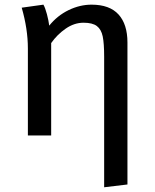

<svg xmlns="http://www.w3.org/2000/svg" viewBox="-20 -573 655 812"><path d="M519 -393.3V207.2L420.5 219V-332.8Q420.5 -389.2 414.4 -419Q408.2 -448.7 389.7 -462.8Q371.3 -476.9 333.3 -476.9Q293.8 -476.9 257.7 -451.8Q221.5 -426.7 196.4 -390.8V0H97.9V-367.7Q97.9 -450.3 71.8 -540.5L163.6 -553.3Q171.3 -540 178.5 -512.8Q185.6 -485.6 188.2 -464.6Q222.6 -507.2 270.3 -530.3Q317.9 -553.3 367.2 -553.3Q443.6 -553.3 481.3 -511.8Q519 -470.3 519 -393.3Z"/></svg>

Font: Fira Code Fixed Retina
Style: Regular
Weight: 450
Monospace: yes
Designer: Carrois Corporate, Edenspiekermann AG, Nikita Prokopov
Foundry: Carrois Corporate, Edenspiekermann AG, Nikita Prokopov
Version: Version 5.002